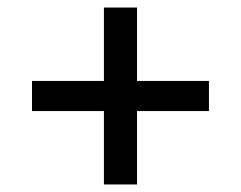

<svg xmlns="http://www.w3.org/2000/svg" viewBox="-20 -585 640 510"><path d="M256 -95V-290H65V-370H256V-565H344V-370H535V-290H344V-95Z"/></svg>

Font: JetBrainsMono NF
Style: Regular
Weight: 400
Designer: Philipp Nurullin, Konstantin Bulenkov
Foundry: JetBrains
Version: Version 2.251; ttfautohint (v1.8.3);Nerd Fonts 2.2.2